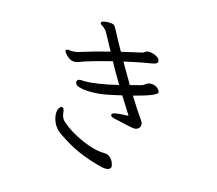

<svg xmlns="http://www.w3.org/2000/svg" viewBox="-111 -896 1222 1081"><g transform="rotate(15 500.0 -356.0)"><path d="M721 -615Q721 -608 713.5 -603.5Q706 -599 690 -596Q624 -586 531 -565Q543 -545 548 -535L600 -446Q670 -463 675 -467Q681 -471 688 -476.5Q695 -482 703 -483Q707 -484 714 -484Q737 -484 752 -471.5Q767 -459 767 -448Q767 -428 632 -393Q683 -311 709 -276Q714 -269 717.5 -261.5Q721 -254 721 -247Q721 -234 712.5 -226Q704 -218 692 -216Q688 -216 672 -218Q623 -227 594 -235L566 -241Q555 -243 548.5 -247.5Q542 -252 542 -257Q542 -267 563 -271Q584 -275 638 -277Q600 -337 574 -379Q528 -368 486 -360Q444 -352 404 -352Q304 -352 304 -385Q304 -402 327 -402L344 -401H349Q418 -401 542 -431Q497 -506 473 -551Q386 -530 313 -506Q307 -503 290 -497.5Q273 -492 264 -492Q248 -492 233.5 -501.5Q219 -511 209.5 -523Q200 -535 200 -539Q200 -548 216 -548Q221 -548 225 -547Q229 -546 234 -546Q259 -546 276 -552Q360 -579 447 -600L392 -701Q384 -713 371 -724Q367 -727 362 -729.5Q357 -732 354.5 -734.5Q352 -737 352 -742Q352 -756 393 -756Q415 -756 423 -751.5Q431 -747 438 -733Q484 -647 503 -614L621 -641Q626 -642 634 -648Q642 -654 650 -655H654Q676 -655 698.5 -644Q721 -633 721 -615ZM295 -81Q265 -103 252.5 -131Q240 -159 240 -184Q240 -206 248 -217Q256 -228 261 -228Q270 -228 274 -220Q278 -212 279 -195Q280 -183 286 -170.5Q292 -158 303 -149Q352 -106 426.5 -73Q501 -40 557 -39Q581 -39 595 -26Q609 -13 614.5 2Q620 17 620 22Q620 33 611.5 38.5Q603 44 589 44Q584 44 570 42Q489 22 424.5 -6.5Q360 -35 295 -81Z"/></g></svg>

Font: Iansui
Style: Regular
Weight: 400
Designer: But Ko / Fontworks Inc.
Foundry: zi-hi.com / Fontworks Inc.
Version: Version 1.002